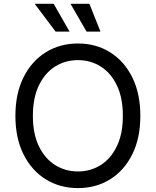

<svg xmlns="http://www.w3.org/2000/svg" viewBox="-20 -962 805 992"><path d="M382.8 9.8Q289.6 9.8 216.6 -35.4Q143.6 -80.6 101.6 -164.3Q59.6 -248 59.6 -363.3Q59.6 -479 101.6 -562.7Q143.6 -646.5 216.6 -691.9Q289.6 -737.3 382.8 -737.3Q476.1 -737.3 548.8 -691.9Q621.6 -646.5 663.3 -562.7Q705.1 -479 705.1 -363.3Q705.1 -248 663.3 -164.3Q621.6 -80.6 548.8 -35.4Q476.1 9.8 382.8 9.8ZM382.8 -76.2Q447.8 -76.2 500.2 -109.1Q552.7 -142.1 583.7 -206.3Q614.7 -270.5 614.7 -363.3Q614.7 -457 583.7 -521.2Q552.7 -585.4 500.2 -618.4Q447.8 -651.4 382.8 -651.4Q317.4 -651.4 264.6 -618.2Q211.9 -585 180.9 -520.8Q149.9 -456.5 149.9 -363.3Q149.9 -270.5 180.9 -206.5Q211.9 -142.6 264.6 -109.4Q317.4 -76.2 382.8 -76.2ZM427.2 -798.8 344.2 -942.4H441.9L499 -798.8ZM267.1 -798.8 159.2 -942.4H257.3L339.4 -798.8Z"/></svg>

Font: Adwaita Sans
Style: Regular
Weight: 400
Designer: Rasmus Andersson
Foundry: rsms
Version: Version 4.001;git-9221beed3